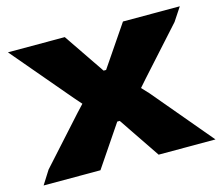

<svg xmlns="http://www.w3.org/2000/svg" viewBox="-87 -703 954 819"><g transform="rotate(-15 389.5 -294.0)"><path d="M48 -60 231 -263 260 -294 231 -327 10 -588H261L384 -407H395L518 -588H769L730 -529L548 -327L519 -294L548 -263L769 0H518L395 -182H384L261 0H10Z"/></g></svg>

Font: Gold Bold
Style: Regular
Weight: 400
Designer: jaiki
Version: Version 1.000